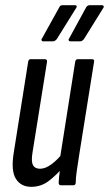

<svg xmlns="http://www.w3.org/2000/svg" viewBox="-20 -717 422 743"><path d="M101 6Q61 6 41.5 -25Q22 -56 33 -125L89 -478Q91 -488 98 -488H153Q163 -488 162 -478L106 -128Q100 -93 107.5 -78.5Q115 -64 135 -64Q156 -64 179.5 -81.5Q203 -99 225 -127L226 -72Q199 -40 169 -17Q139 6 101 6ZM216 0Q207 0 207 -10Q208 -30 211.5 -57Q215 -84 217 -100L213 -110L271 -478Q273 -488 281 -488H336Q346 -488 344 -478L287 -121Q281 -82 277 -55Q273 -28 273 -10Q273 0 263 0ZM252 -557Q248 -557 246 -560.5Q244 -564 248 -569L313 -688Q318 -697 328 -697H374Q379 -697 381 -693.5Q383 -690 379 -685L305 -566Q298 -557 290 -557ZM147 -557Q143 -557 141 -560.5Q139 -564 143 -569L209 -688Q212 -697 223 -697H270Q275 -697 276.5 -693.5Q278 -690 274 -685L200 -566Q193 -557 184 -557Z"/></svg>

Font: Sofia Sans Extra Condensed Medium
Style: Italic
Weight: 500
Italic angle: -9°
Version: Version 4.100